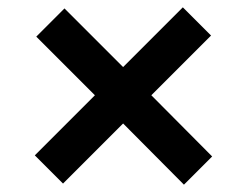

<svg xmlns="http://www.w3.org/2000/svg" viewBox="-20 -558 675 524"><path d="M482 -54 316 -221 152 -57 75 -134 239 -298 79 -458 156 -535 316 -375 479 -538 556 -461 393 -298 559 -131Z"/></svg>

Font: Martel Sans ExtraBold
Style: Regular
Weight: 800
Designer: Dan Reynolds and Mathieu Réguer
Foundry: Dan Reynolds and Mathieu Réguer
Version: Version 1.002; ttfautohint (v1.1) -l 5 -r 5 -G 72 -x 0 -D la